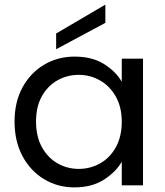

<svg xmlns="http://www.w3.org/2000/svg" viewBox="-20 -802 716 831"><path d="M43 -276Q43 -361 77.5 -424Q112 -487 171 -522Q230 -557 303 -557Q380 -557 431.5 -524Q483 -491 507 -448V-548H599V0H507V-102Q482 -58 430 -24.5Q378 9 302 9Q229 9 170 -27Q111 -63 77 -127Q43 -191 43 -276ZM507 -275Q507 -338 481.5 -383.5Q456 -429 413.5 -453.5Q371 -478 321 -478Q271 -478 229 -454.5Q187 -431 161.5 -386Q136 -341 136 -276Q136 -211 161.5 -165Q187 -119 229 -95Q271 -71 321 -71Q371 -71 413.5 -95Q456 -119 481.5 -165Q507 -211 507 -275ZM436 -782V-703L223 -589V-657Z"/></svg>

Font: Poppins
Style: Regular
Weight: 400
Designer: Ninad Kale (Devanagari), Jonny Pinhorn (Latin)
Version: Version 5.002